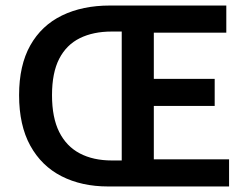

<svg xmlns="http://www.w3.org/2000/svg" viewBox="-20 -674 899 694"><path d="M371 0Q275 0 202.5 -37Q130 -74 89.5 -147.5Q49 -221 49 -330Q49 -438 89.5 -510Q130 -582 204 -618Q278 -654 377 -654H798V-556H536V-389H756V-291H536V-98H808V0ZM384 -94H420V-560H384Q317 -560 268.5 -536Q220 -512 194 -461.5Q168 -411 168 -330Q168 -249 194 -197Q220 -145 268.5 -119.5Q317 -94 384 -94Z"/></svg>

Font: Source Sans 3 ExtraLight SemiBold
Style: Regular
Weight: 600
Version: Version 3.052;hotconv 1.1.0;makeotfexe 2.6.0